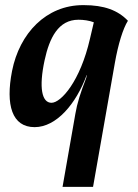

<svg xmlns="http://www.w3.org/2000/svg" viewBox="-20 -487 540 749"><path d="M307 -467H305H304C160 -467 56 -357 27 -210C1 -77 27 9 115 9C200 9 277 -82 318 -194H319L316 -182C294 -125 281 -85 274 -43L224 242H343L428 -241C441 -315 460 -376 479 -406C440 -447 386 -467 307 -467ZM181 -86C143 -86 131 -145 154 -252C173 -340 208 -410 286 -410C306 -410 328 -407 346 -400L331 -336C293 -170 218 -86 181 -86Z"/></svg>

Font: Vollkorn Semibold
Style: Italic
Weight: 600
Italic angle: -11°
Designer: Friedrich Althausen
Foundry: Friedrich Althausen
Version: Version 4.015;PS 004.015;hotconv 1.0.88;makeotf.lib2.5.64775